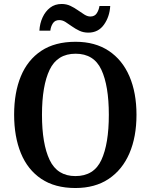

<svg xmlns="http://www.w3.org/2000/svg" viewBox="-20 -935 758 965"><path d="M359 10Q256 10 187.5 -36Q119 -82 85 -165Q51 -248 51 -359Q51 -470 85 -552Q119 -634 187.5 -679.5Q256 -725 360 -725Q458 -725 526.5 -679.5Q595 -634 630.5 -551.5Q666 -469 666 -358Q666 -247 630.5 -164.5Q595 -82 526.5 -36Q458 10 359 10ZM359 -50Q452 -50 489.5 -131Q527 -212 527 -358Q527 -504 489.5 -584.5Q452 -665 360 -665Q268 -665 229.5 -584.5Q191 -504 191 -358Q191 -212 229.5 -131Q268 -50 359 -50ZM424 -771Q399 -771 379 -780.5Q359 -790 341.5 -802.5Q324 -815 309 -824.5Q294 -834 278 -834Q256 -834 245.5 -817.5Q235 -801 233 -781H178Q180 -817 194 -847.5Q208 -878 232 -896.5Q256 -915 290 -915Q314 -915 334 -905.5Q354 -896 371.5 -883.5Q389 -871 404.5 -861.5Q420 -852 434 -852Q456 -852 466.5 -868.5Q477 -885 480 -905H534Q531 -851 502.5 -811Q474 -771 424 -771Z"/></svg>

Font: Noto Serif Ethiopic SemiCondensed SemiBold
Style: Regular
Weight: 600
Width: 4
Designer: Monotype Design Team
Foundry: Monotype Imaging Inc.
Version: Version 2.102; ttfautohint (v1.8.4.7-5d5b)